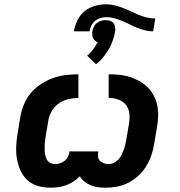

<svg xmlns="http://www.w3.org/2000/svg" viewBox="-20 -866 840 894"><path d="M216 8Q185 8 157 0Q129 -8 108.5 -26.5Q88 -45 76 -71Q64 -97 59 -126Q54 -155 55.5 -185Q57 -215 62 -245L75 -323Q80 -352 92 -381Q104 -410 124.5 -434Q145 -458 171.5 -475Q198 -492 227 -502.5Q256 -513 286 -516.5Q316 -520 345 -520V-410Q322 -410 298.5 -404.5Q275 -399 254.5 -385Q234 -371 221.5 -349.5Q209 -328 205 -305L192 -227Q191 -217 189.5 -207.5Q188 -198 188 -188Q188 -178 188 -168.5Q188 -159 189.5 -150Q191 -141 194 -132Q197 -123 203 -116Q209 -109 217.5 -105.5Q226 -102 236 -102Q247 -102 258.5 -105.5Q270 -109 279.5 -116Q289 -123 295 -134Q301 -145 303 -156V-161H437V-156Q435 -145 437 -134Q439 -123 446.5 -116Q454 -109 464.5 -105.5Q475 -102 486 -102Q498 -102 509.5 -107.5Q521 -113 530.5 -122.5Q540 -132 545.5 -143.5Q551 -155 555.5 -167Q560 -179 563 -191Q566 -203 568 -215L581 -293Q585 -316 582 -339Q579 -362 565.5 -378.5Q552 -395 531 -402.5Q510 -410 486 -410V-520Q512 -520 537 -517.5Q562 -515 585 -507.5Q608 -500 629.5 -488Q651 -476 667.5 -459.5Q684 -443 695.5 -421.5Q707 -400 712 -376Q717 -352 716.5 -326.5Q716 -301 711 -275L698 -197Q694 -170 685 -143.5Q676 -117 661 -92.5Q646 -68 624.5 -48Q603 -28 577.5 -15Q552 -2 524.5 3Q497 8 470 8Q452 8 434.5 5.5Q417 3 401.5 -3.5Q386 -10 373 -20.5Q360 -31 351 -45Q338 -31 321.5 -20.5Q305 -10 287.5 -3.5Q270 3 251.5 5.5Q233 8 216 8ZM324 -720Q328 -745 340 -770.5Q352 -796 373.5 -813.5Q395 -831 421.5 -838.5Q448 -846 474 -846Q495 -846 514.5 -841Q534 -836 552.5 -829Q571 -822 588.5 -813.5Q606 -805 624 -797.5Q642 -790 662 -785Q682 -780 703 -780L693 -720Q673 -720 654.5 -725Q636 -730 618 -737Q600 -744 583.5 -752.5Q567 -761 549 -768.5Q531 -776 512.5 -781Q494 -786 474 -786Q461 -786 447.5 -782Q434 -778 422.5 -768.5Q411 -759 405 -746Q399 -733 397 -720ZM427 -567 386 -607Q393 -613 399 -619Q405 -625 410.5 -632Q416 -639 421.5 -647.5Q427 -656 430 -661L435 -670Q430 -671 426 -673.5Q422 -676 419 -679.5Q416 -683 413.5 -687.5Q411 -692 410.5 -696.5Q410 -701 409.5 -707Q409 -713 409 -716L410 -720Q411 -726 413.5 -733Q416 -740 419.5 -746Q423 -752 428.5 -756.5Q434 -761 440 -764.5Q446 -768 454 -770Q462 -772 467 -772H472Q479 -772 485 -771Q491 -770 496.5 -767.5Q502 -765 506.5 -760.5Q511 -756 513 -750Q515 -744 516 -736.5Q517 -729 517 -725L516 -720Q514 -706 510 -693Q506 -680 501 -667Q496 -654 489 -641.5Q482 -629 474 -617.5Q466 -606 455 -593Q444 -580 436 -574Z"/></svg>

Font: Iosevka Aile Extrabold
Style: Italic
Weight: 800
Italic angle: -9°
Designer: Belleve Invis
Foundry: Belleve Invis
Version: Version 31.1.0; ttfautohint (v1.8.4)